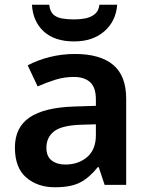

<svg xmlns="http://www.w3.org/2000/svg" viewBox="-20 -781 630 811"><path d="M297 -553Q403 -553 458 -507Q513 -461 513 -364V0H422L397 -75H393Q358 -31 319 -10.5Q280 10 212 10Q139 10 91 -31Q43 -72 43 -158Q43 -243 105 -285Q167 -327 292 -331L385 -334V-361Q385 -412 360.5 -434Q336 -456 292 -456Q251 -456 213 -444Q175 -432 139 -416L97 -505Q138 -527 189.5 -540Q241 -553 297 -553ZM320 -254Q239 -251 207.5 -225.5Q176 -200 176 -157Q176 -120 198.5 -103Q221 -86 256 -86Q311 -86 348 -117.5Q385 -149 385 -210V-256ZM475 -761Q470 -692 421 -649Q372 -606 293 -606Q211 -606 165 -648Q119 -690 115 -761H188Q191 -733 205 -720Q219 -707 242 -703Q265 -699 294 -699Q319 -699 341.5 -703.5Q364 -708 380.5 -721.5Q397 -735 400 -761Z"/></svg>

Font: Noto Sans Adlam SemiBold
Style: Regular
Weight: 600
Version: Version 3.001